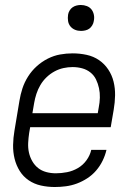

<svg xmlns="http://www.w3.org/2000/svg" viewBox="-20 -742 540 770"><path d="M200 8Q171 8 144 2Q117 -4 95 -19Q73 -34 59 -56.5Q45 -79 38.5 -105.5Q32 -132 32.5 -160.5Q33 -189 38 -218L58 -338Q62 -363 70 -387.5Q78 -412 92.5 -435Q107 -458 127.5 -476.5Q148 -495 172 -507Q196 -519 221 -523.5Q246 -528 271 -528Q300 -528 327.5 -522Q355 -516 377 -501Q399 -486 414 -463.5Q429 -441 435.5 -414.5Q442 -388 441.5 -359.5Q441 -331 436 -302L424 -232H101L97 -209Q94 -189 93 -169Q92 -149 96 -130.5Q100 -112 109.5 -95.5Q119 -79 133 -68Q147 -57 165.5 -52Q184 -47 204 -47Q226 -47 249 -51.5Q272 -56 292.5 -68Q313 -80 327 -99.5Q341 -119 346 -141H407Q402 -119 391.5 -97.5Q381 -76 365.5 -58Q350 -40 330 -27Q310 -14 288.5 -6Q267 2 244.5 5Q222 8 200 8ZM372 -288 376 -311Q380 -331 380.5 -350.5Q381 -370 377 -388.5Q373 -407 365 -423.5Q357 -440 342.5 -451.5Q328 -463 309.5 -468Q291 -473 271 -473Q253 -473 234.5 -469Q216 -465 198.5 -455.5Q181 -446 166.5 -432Q152 -418 142 -401Q132 -384 126 -365.5Q120 -347 117 -329L110 -288ZM305 -618Q292 -618 281 -622.5Q270 -627 262.5 -636Q255 -645 253 -657.5Q251 -670 253 -683Q254 -691 259 -699.5Q264 -708 271.5 -713Q279 -718 287.5 -720Q296 -722 304 -722Q317 -722 328.5 -717.5Q340 -713 347 -704Q354 -695 356.5 -682.5Q359 -670 356 -657Q355 -649 350 -640.5Q345 -632 338 -627Q331 -622 322 -620Q313 -618 305 -618Z"/></svg>

Font: Iosevka Term Curly Lt Obl
Style: Regular
Weight: 300
Italic angle: -9°
Designer: Belleve Invis
Foundry: Belleve Invis
Version: Version 32.3.0